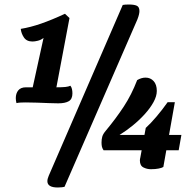

<svg xmlns="http://www.w3.org/2000/svg" viewBox="-20 -740 851 851"><path d="M236 91Q190 91 190 63Q190 53 196 39L524 -718Q529 -719 535 -719.5Q541 -720 551 -720Q575 -720 586.5 -714.5Q598 -709 598 -691Q598 -685 596 -676Q594 -667 589 -654L266 88Q264 89 254.5 90Q245 91 236 91ZM238 -282Q221 -282 196.5 -283Q172 -284 145 -285Q118 -286 94 -286Q84 -286 72.5 -285.5Q61 -285 53 -283Q50 -294 50 -305Q50 -326 61 -339.5Q72 -353 95 -353H125L173 -572Q162 -563 148 -559.5Q134 -556 124 -556Q98 -556 86 -574Q74 -592 72 -612Q115 -619 162.5 -635.5Q210 -652 268 -679L288 -660L230 -353Q255 -353 269.5 -354.5Q284 -356 292 -360Q297 -354 299 -345Q301 -336 301 -326Q301 -301 285 -291.5Q269 -282 238 -282ZM649 10Q631 10 615.5 2Q600 -6 600 -29Q600 -32 600.5 -35Q601 -38 602 -42L626 -173Q647 -192 673 -222.5Q699 -253 723 -287H755L704 0Q698 4 683.5 7Q669 10 649 10ZM439 -74Q433 -83 431.5 -91Q430 -99 430 -108Q430 -123 433.5 -135Q437 -147 450 -162Q494 -215 528.5 -267.5Q563 -320 588 -385Q607 -396 625 -396Q647 -396 661 -380.5Q675 -365 675 -337Q675 -314 660.5 -287.5Q646 -261 621.5 -234Q597 -207 568 -183.5Q539 -160 510 -142H784L772 -74Z"/></svg>

Font: Sansita Swashed Light
Style: Bold
Weight: 700
Version: Version 1.003